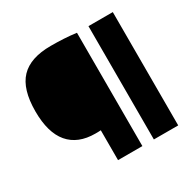

<svg xmlns="http://www.w3.org/2000/svg" viewBox="-164 -918 1091 1086"><g transform="rotate(-30 382.0 -375.0)"><path d="M306 0V-195Q298 -194.5 289 -194.2Q280 -194 271 -194Q157 -194 98 -263.8Q39 -333.5 39 -472Q39 -617 102.2 -683.5Q165.5 -750 299 -750Q341 -750 382.8 -747.8Q424.5 -745.5 465 -740V0ZM540 0V-740H699V0Z"/></g></svg>

Font: Encode Sans Exp Black
Style: Regular
Weight: 900
Width: 7
Designer: Multiple Designers
Foundry: Impallari Type
Version: Version 3.002; ttfautohint (v1.8.3) -l 8 -r 50 -G 200 -x 14 